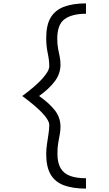

<svg xmlns="http://www.w3.org/2000/svg" viewBox="-20 -965 640 1130"><path d="M486 145Q410 145 357.5 126Q305 107 278.5 62.5Q252 18 252 -58Q252 -86 256.5 -117Q261 -148 265.5 -177Q270 -206 270 -229Q270 -256 230.5 -298.5Q191 -341 111 -400Q190 -458 230 -503Q270 -548 270 -575Q270 -610 261 -651.5Q252 -693 252 -741Q252 -818 278.5 -862Q305 -906 357.5 -925.5Q410 -945 486 -945V-884Q404 -884 360.5 -852.5Q317 -821 317 -737Q317 -703 322 -678Q327 -653 331.5 -631Q336 -609 336 -585Q336 -531 302.5 -486.5Q269 -442 210 -400Q270 -358 303 -315.5Q336 -273 336 -219Q336 -196 331.5 -172.5Q327 -149 322.5 -123Q318 -97 318 -61Q318 -6 337.5 26Q357 58 394.5 71Q432 84 486 84Z"/></svg>

Font: Victor Mono Light
Style: Regular
Weight: 300
Monospace: yes
Designer: Rune Bjørnerås
Version: Version 1.561;gftools[0.9.30]